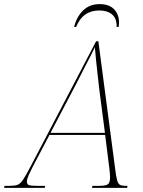

<svg xmlns="http://www.w3.org/2000/svg" viewBox="-80 -915 698 935"><path d="M-60 0 -58 -10H-31Q-8 -10 5.5 -15Q19 -20 33 -41Q47 -62 72 -110L388 -714H399L480 -99Q485 -57 490 -38.5Q495 -20 504 -15Q513 -10 530 -10H541L539 0H368L370 -10H404Q436 -10 446 -18Q456 -26 456 -53Q456 -64 454.5 -77.5Q453 -91 452 -99L432 -258H161L79 -102Q69 -83 60 -63Q51 -43 51 -31Q51 -17 61 -13.5Q71 -10 101 -10H140L138 0ZM294 -512 166 -268H431L403 -484Q400 -514 395.5 -551Q391 -588 387.5 -624Q384 -660 382 -685Q370 -660 360 -640.5Q350 -621 335 -592.5Q320 -564 294 -512ZM281 -784Q293 -833 324.5 -864Q356 -895 405 -895Q456 -895 480.5 -864.5Q505 -834 498 -784H488Q489 -825 466 -844.5Q443 -864 403 -864Q323 -864 291 -784Z"/></svg>

Font: Noto Serif Display SemiCondensed Thin
Style: Italic
Weight: 100
Width: 4
Italic angle: -12°
Designer: Monotype Design Team
Foundry: Monotype Imaging Inc.
Version: Version 2.009